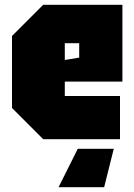

<svg xmlns="http://www.w3.org/2000/svg" viewBox="-20 -580 560 800"><path d="M30 -130V-430L160 -560H490V-240H250V-180H480V0H160ZM250 -330 310 -340V-400H250ZM454 40 414 200H224L304 40Z"/></svg>

Font: Tektur Condensed Black
Style: Regular
Weight: 900
Width: 3
Designer: Adam Jagosz
Foundry: Adam Jagosz
Version: Version 1.005;gftools[0.9.30]